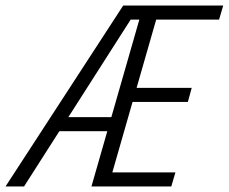

<svg xmlns="http://www.w3.org/2000/svg" viewBox="-95 -675 828 695"><path d="M-8 0H-75L351 -655H400L392 -626ZM97 -200 143 -251H338L323 -200ZM338 -604 353 -655H457L442 -604ZM424 -655H485L297 0H236ZM423 -604 438 -655H713L698 -604ZM250 0 265 -51H540L525 0ZM338 -306 352 -357H599L585 -306Z"/></svg>

Font: Intel One Mono Light
Style: Italic
Weight: 300
Italic angle: -16°
Monospace: yes
Designer: Fred Shallcrass
Foundry: Frere-Jones Type LLC
Version: Version 1.004